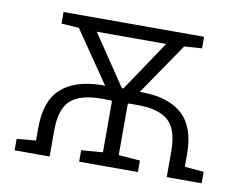

<svg xmlns="http://www.w3.org/2000/svg" viewBox="-63 -615 904 701"><g transform="rotate(10 389.0 -264.0)"><path d="M30.8 0V-42.5L101.6 -48.8V-95.7Q101.6 -195.3 151.9 -241.2Q202.1 -287.1 297.4 -289.6Q302.7 -289.6 307.1 -289.6Q311.5 -289.6 315.4 -289.6L184.1 -481L119.1 -485.4V-528.3H640.1V-485.4L574.7 -481L443.8 -289.6Q447.3 -289.6 451.9 -289.6Q456.5 -289.6 462.9 -289.1Q554.7 -286.6 604 -240.2Q653.3 -193.8 653.3 -95.7V-48.8L724.1 -42.5V0H594.7V-95.7Q594.7 -175.8 559.1 -208.3Q523.4 -240.7 445.3 -240.7H411.6L408.2 -236.3V-48.8L487.8 -42.5V0H270V-42.5L349.6 -48.8V-236.3L346.7 -240.7H310.1Q231.4 -240.7 196 -208.3Q160.6 -175.8 160.6 -95.7V0ZM377 -291.5H382.8L508.3 -478.5H251Z"/></g></svg>

Font: Roboto Slab Light
Style: Regular
Weight: 300
Designer: Google
Version: Version 2.000; ttfautohint (v1.8.1.43-b0c9)